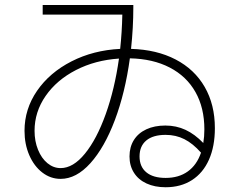

<svg xmlns="http://www.w3.org/2000/svg" viewBox="-20 -746 978 784"><path d="M508.8 -107.4Q508.8 -145.5 526.6 -174.1Q544.4 -202.6 577.6 -218Q610.8 -233.4 655.3 -233.4Q699.7 -233.4 737.5 -215.8Q775.4 -198.2 810.1 -162.1Q814.5 -188 814.5 -217.8Q814.5 -305.7 778.1 -370.1Q741.7 -434.6 673.1 -470.2Q604.5 -505.9 510.3 -507.8Q491.2 -367.7 449 -255.6Q406.7 -143.6 349.1 -79.6Q291.5 -15.6 227.5 -15.6Q186.5 -15.6 152.8 -41.5Q119.1 -67.4 99.6 -112.3Q80.1 -157.2 80.1 -211.9Q80.1 -300.8 131.3 -375.2Q182.6 -449.7 272 -495.4Q361.3 -541 470.7 -546.4Q478 -614.3 479.5 -686.5H154.3V-725.6H524.4V-715.8Q524.4 -632.8 515.1 -546.4Q619.6 -543.5 697 -503.2Q774.4 -462.9 815.9 -390.9Q857.4 -318.8 857.4 -222.7Q857.4 -148.4 833.3 -94Q809.1 -39.6 763.7 -10.5Q718.3 18.6 656.2 18.6Q611.8 18.6 578.4 3.2Q544.9 -12.2 526.9 -40.8Q508.8 -69.3 508.8 -107.4ZM227.5 -59.6Q278.8 -59.6 326.9 -118.7Q375 -177.7 411.6 -279.8Q448.2 -381.8 465.8 -506.8Q369.1 -500.5 290.3 -460Q211.4 -419.4 166.3 -354.2Q121.1 -289.1 121.1 -211.9Q121.1 -169.4 135.3 -134.5Q149.4 -99.6 173.8 -79.6Q198.2 -59.6 227.5 -59.6ZM656.2 -19.5Q710 -19.5 746.8 -45.9Q783.7 -72.3 800.8 -122.6Q767.6 -160.2 732.9 -177.7Q698.2 -195.3 656.2 -195.3Q605 -195.3 577.4 -172.4Q549.8 -149.4 549.8 -107.4Q549.8 -65.4 577.4 -42.5Q605 -19.5 656.2 -19.5Z"/></svg>

Font: Pretendard JP ExtraLight
Style: Regular
Weight: 200
Designer: Base glyphs from Inter by Rasmus Andersson; Hangeul glyphs from Noto Sans CJK(Source Han Sans) by Jang Soo-young and Kan
Foundry: Kil Hyung-jin
Version: Version 1.309